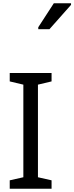

<svg xmlns="http://www.w3.org/2000/svg" viewBox="-20 -1164 458 1184"><path d="M298 0H40V-52L124 -71V-642L40 -662V-714H298V-662L214 -642V-71L298 -52ZM216 -984V-996L312 -1144H418V-1134L285 -984Z"/></svg>

Font: Noto Sans Tifinagh APT
Style: Regular
Weight: 400
Designer: JamraPatel
Foundry: JamraPatel LLC
Version: Version 2.006; ttfautohint (v1.8.4.7-5d5b)